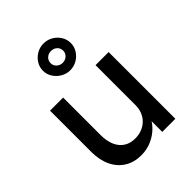

<svg xmlns="http://www.w3.org/2000/svg" viewBox="-231 -936 1068 1068"><g transform="rotate(-45 302.5 -402.5)"><path d="M64 -201V-525H167V-229Q167 -183 181.5 -149.5Q196 -116 223.5 -98Q251 -80 290 -80Q319 -80 343 -89.5Q367 -99 384.5 -116Q402 -133 412 -157Q422 -181 422 -209V-525H525V0H422V-110L440 -122Q428 -85 399.5 -55Q371 -25 332 -7.5Q293 10 248 10Q192 10 150.5 -16Q109 -42 86.5 -89Q64 -136 64 -201ZM193 -709Q193 -738 208 -762Q223 -786 248 -800.5Q273 -815 302 -815Q332 -815 357 -800.5Q382 -786 397 -762Q412 -738 412 -709Q412 -681 397 -657Q382 -633 357 -618.5Q332 -604 302 -604Q274 -604 249 -618.5Q224 -633 208.5 -657Q193 -681 193 -709ZM352 -709Q352 -730 337.5 -743Q323 -756 302 -756Q281 -756 267 -742.5Q253 -729 253 -709Q253 -690 267.5 -676.5Q282 -663 302 -663Q323 -663 337.5 -676.5Q352 -690 352 -709Z"/></g></svg>

Font: Our Lexend
Style: Regular
Weight: 400
Designer: Bonnie Shaver-Troup, Thomas Jockin
Foundry: Lexend
Version: Version 1.007